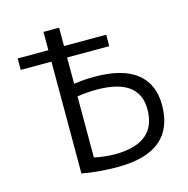

<svg xmlns="http://www.w3.org/2000/svg" viewBox="-108 -834 931 949"><g transform="rotate(-15 357.5 -360.0)"><path d="M40 -578.1V-636.7H197.3V-730.5H277.3V-636.7H493.2V-578.1H277.3V-443.4Q327.1 -451.2 382.8 -451.2Q526.4 -451.2 598.1 -394.5Q669.9 -337.9 669.9 -230.5Q669.9 9.8 379.9 9.8Q279.3 9.8 197.3 -5.9V-578.1ZM277.3 -66.4Q333 -54.7 382.8 -54.7Q594.7 -54.7 594.7 -228.5Q594.7 -386.7 377 -386.7Q324.2 -386.7 277.3 -378.9Z"/></g></svg>

Font: GenEi M Gothic v2 Regular
Style: Regular
Weight: 400
Version: Version 2.0